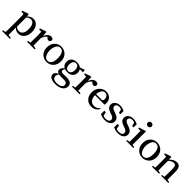

<svg xmlns="http://www.w3.org/2000/svg" viewBox="462 -2766 4992 4992"><g transform="rotate(45 2958.5 -269.5)"><path d="M324 262V230L229 217C228 128 227 63 227 23V-57C267 -9 317 15 376 15C443 15 497 -10 540 -61C584 -113 606 -181 606 -266C606 -351 586 -418 545 -468C506 -517 455 -541 394 -541C330 -541 274 -514 225 -461L218 -530L204 -540L35 -481V-451L119 -443C122 -402 123 -353 123 -295V24C123 87 122 152 120 218L39 230V262ZM344 -44C303 -44 265 -60 230 -91V-429C271 -466 312 -484 352 -484C395 -484 429 -466 454 -429C479 -390 492 -334 492 -261C492 -186 478 -131 450 -94C425 -61 389 -44 344 -44Z M975 0V-32L882 -46C881 -121 880 -183 880 -232V-316C900 -384 931 -434 974 -467L987 -454C1012 -428 1036 -415 1060 -415C1101 -415 1123 -440 1124 -491C1113 -524 1085 -541 1040 -541C1008 -541 978 -528 949 -502C919 -475 896 -439 880 -393L870 -530L855 -540L686 -481V-451L770 -443C770 -440 770 -435 771 -429C773 -378 774 -334 774 -296V-232C774 -163 773 -100 771 -43L694 -32V0Z M1419 15C1492 15 1552 -9 1600 -56C1652 -107 1678 -176 1678 -263C1678 -349 1652 -418 1599 -470C1550 -517 1490 -541 1419 -541C1347 -541 1287 -517 1238 -470C1185 -418 1159 -349 1159 -263C1159 -176 1185 -108 1237 -57C1285 -9 1346 15 1419 15ZM1419 -25C1373 -25 1338 -45 1313 -85C1252 -184 1252 -341 1313 -441C1338 -482 1373 -502 1419 -502C1464 -502 1499 -482 1524 -441C1549 -400 1562 -340 1562 -263C1562 -185 1549 -126 1524 -85C1499 -45 1464 -25 1419 -25Z M1990 262C2079 262 2149 242 2201 203C2248 168 2272 123 2272 70C2272 -25 2211 -72 2088 -72H1941C1892 -72 1868 -90 1868 -125C1868 -148 1877 -171 1895 -194C1921 -183 1953 -178 1990 -178C2115 -178 2196 -249 2196 -360C2196 -403 2185 -439 2164 -468L2280 -462V-530L2262 -541L2137 -497C2102 -526 2053 -541 1991 -541C1864 -541 1785 -472 1785 -360C1785 -288 1813 -236 1870 -205C1819 -159 1793 -117 1793 -80C1793 -37 1817 -8 1864 7C1794 39 1759 79 1759 126C1759 167 1777 199 1813 223C1853 249 1912 262 1990 262ZM1990 218C1945 218 1909 209 1884 191C1857 172 1844 144 1844 109C1844 76 1857 44 1884 15C1901 18 1926 20 1957 20H2080C2115 20 2142 28 2160 45C2175 60 2183 81 2183 106C2183 139 2167 165 2134 186C2099 207 2051 218 1990 218ZM1988 -213C1924 -213 1884 -270 1884 -359C1884 -448 1926 -506 1991 -506C2058 -506 2097 -450 2097 -362C2097 -271 2056 -213 1988 -213Z M2626 0V-32L2533 -46C2532 -121 2531 -183 2531 -232V-316C2551 -384 2582 -434 2625 -467L2638 -454C2663 -428 2687 -415 2711 -415C2752 -415 2774 -440 2775 -491C2764 -524 2736 -541 2691 -541C2659 -541 2629 -528 2600 -502C2570 -475 2547 -439 2531 -393L2521 -530L2506 -540L2337 -481V-451L2421 -443C2421 -440 2421 -435 2422 -429C2424 -378 2425 -334 2425 -296V-232C2425 -163 2424 -100 2422 -43L2345 -32V0Z M3068 15C3116 15 3158 4 3194 -19C3229 -41 3257 -72 3278 -112L3258 -126C3238 -101 3217 -82 3194 -70C3169 -56 3139 -49 3105 -49C3051 -49 3008 -67 2977 -102C2943 -140 2925 -195 2924 -267H3274C3279 -282 3281 -302 3281 -328C3281 -455 3197 -541 3070 -541C2999 -541 2938 -516 2889 -466C2836 -413 2810 -345 2810 -262C2810 -175 2834 -107 2882 -58C2929 -9 2991 15 3068 15ZM2925 -306C2929 -371 2945 -420 2973 -455C2998 -486 3028 -502 3063 -502C3130 -502 3178 -446 3178 -371C3178 -348 3174 -332 3167 -323C3158 -312 3143 -306 3121 -306Z M3554 15C3623 15 3678 -1 3717 -32C3754 -61 3773 -100 3773 -148C3773 -185 3762 -217 3739 -242C3715 -269 3677 -291 3624 -308L3581 -324C3505 -349 3479 -373 3479 -420C3479 -469 3518 -501 3585 -501C3611 -501 3637 -494 3664 -481L3689 -382H3739L3743 -496C3693 -526 3640 -541 3584 -541C3522 -541 3473 -525 3436 -494C3401 -465 3384 -427 3384 -381C3384 -313 3429 -263 3520 -230L3573 -212C3648 -187 3676 -159 3676 -114C3676 -87 3666 -65 3645 -50C3623 -35 3591 -27 3550 -27C3519 -27 3489 -33 3461 -44L3436 -152H3381V-29C3436 0 3494 15 3554 15Z M4039 15C4108 15 4163 -1 4202 -32C4239 -61 4258 -100 4258 -148C4258 -185 4247 -217 4224 -242C4200 -269 4162 -291 4109 -308L4066 -324C3990 -349 3964 -373 3964 -420C3964 -469 4003 -501 4070 -501C4096 -501 4122 -494 4149 -481L4174 -382H4224L4228 -496C4178 -526 4125 -541 4069 -541C4007 -541 3958 -525 3921 -494C3886 -465 3869 -427 3869 -381C3869 -313 3914 -263 4005 -230L4058 -212C4133 -187 4161 -159 4161 -114C4161 -87 4151 -65 4130 -50C4108 -35 4076 -27 4035 -27C4004 -27 3974 -33 3946 -44L3921 -152H3866V-29C3921 0 3979 15 4039 15Z M4600 0V-32L4528 -43C4527 -118 4526 -181 4526 -232V-381L4528 -530L4514 -540L4331 -483V-452L4416 -444C4418 -396 4419 -347 4419 -296V-232C4419 -182 4418 -119 4417 -43L4339 -32V0ZM4470 -801C4429 -801 4396 -772 4396 -732C4396 -692 4429 -662 4470 -662C4510 -662 4543 -692 4543 -732C4543 -772 4511 -801 4470 -801Z M4940 15C5013 15 5073 -9 5121 -56C5173 -107 5199 -176 5199 -263C5199 -349 5173 -418 5120 -470C5071 -517 5011 -541 4940 -541C4868 -541 4808 -517 4759 -470C4706 -418 4680 -349 4680 -263C4680 -176 4706 -108 4758 -57C4806 -9 4867 15 4940 15ZM4940 -25C4894 -25 4859 -45 4834 -85C4773 -184 4773 -341 4834 -441C4859 -482 4894 -502 4940 -502C4985 -502 5020 -482 5045 -441C5070 -400 5083 -340 5083 -263C5083 -185 5070 -126 5045 -85C5020 -45 4985 -25 4940 -25Z M5547 0V-32L5475 -43C5474 -118 5473 -181 5473 -232V-401C5525 -448 5573 -472 5618 -472C5648 -472 5670 -463 5684 -444C5698 -425 5705 -392 5705 -346V-232C5705 -181 5704 -118 5703 -43L5625 -32V0H5886V-32L5813 -43C5812 -118 5811 -181 5811 -232V-345C5811 -476 5763 -541 5666 -541C5596 -541 5531 -507 5471 -440L5463 -530L5448 -540L5279 -481V-451L5363 -443C5363 -440 5363 -435 5364 -429C5366 -378 5367 -334 5367 -296V-232C5367 -163 5366 -100 5364 -43L5286 -32V0Z"/></g></svg>

Font: AllPunType SemiBold
Style: Regular
Weight: 600
Version: 1.0